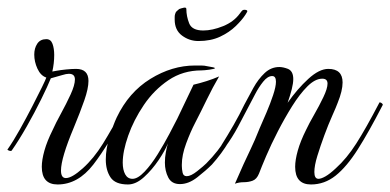

<svg xmlns="http://www.w3.org/2000/svg" viewBox="-22 -485 1037 510"><path d="M131 5Q89 5 89 -42Q89 -60 96 -85Q103 -110 118 -140Q126 -158 140 -183.5Q154 -209 165.5 -234Q177 -259 177 -274Q177 -289 161 -289Q154 -289 143 -285.5Q132 -282 113 -277Q105 -257 87.5 -221.5Q70 -186 49 -149Q28 -112 9 -85Q9 -85 8.5 -84.5Q8 -84 6 -84Q4 -84 0.5 -85.5Q-3 -87 -2 -88Q14 -111 31 -141.5Q48 -172 63.5 -202Q79 -232 89.5 -253.5Q100 -275 101 -279Q86 -284 77.5 -302.5Q69 -321 69 -340Q69 -357 77 -369Q85 -381 101 -381Q113 -381 117.5 -368.5Q122 -356 122 -339Q122 -317 117 -295Q117 -295 128 -297Q139 -299 154 -300.5Q169 -302 180 -302Q213 -302 213 -270Q213 -250 202 -218.5Q191 -187 174 -146Q140 -65 140 -32Q140 -12 153 -12Q169 -12 198 -38Q227 -64 251.5 -103.5Q276 -143 312 -210Q313 -212 315 -212Q318 -212 320.5 -209.5Q323 -207 322 -205Q267 -101 226 -48Q185 5 131 5Z M318 5Q284 5 271.5 -14Q259 -33 259 -61Q259 -90 269 -122Q279 -154 288 -173Q320 -240 377.5 -275.5Q435 -311 496 -311Q504 -311 512.5 -311Q521 -311 529 -309Q549 -306 549 -304Q549 -302 534.5 -300Q520 -298 513 -298Q464 -298 425.5 -272Q387 -246 360 -206Q333 -166 318.5 -124.5Q304 -83 304 -53Q304 -34 310.5 -22Q317 -10 330 -10Q344 -10 362 -29Q380 -48 397 -75.5Q414 -103 428 -129.5Q442 -156 449 -170L492 -260Q509 -264 526.5 -269.5Q544 -275 560 -282Q543 -253 527.5 -221Q512 -189 496 -158Q484 -135 472.5 -104Q461 -73 461 -48V-44Q461 -36 463 -26.5Q465 -17 474 -17Q485 -17 502 -30.5Q519 -44 526 -51Q558 -83 581.5 -122Q605 -161 625 -201Q627 -203 628 -203Q636 -203 634 -195Q634 -195 629.5 -186Q625 -177 624 -176Q605 -141 586 -109Q567 -77 541 -48Q525 -32 502 -14Q479 4 456 4Q434 4 425 -13.5Q416 -31 416 -53Q416 -67 418.5 -80.5Q421 -94 424 -104Q417 -86 399.5 -60Q382 -34 360.5 -14.5Q339 5 318 5ZM505 -376Q481 -376 461.5 -390.5Q442 -405 442 -433Q442 -436 442 -440Q442 -444 443 -447Q444 -452 447 -455Q450 -458 454 -461Q459 -463 466 -464.5Q473 -466 473 -461Q473 -442 480.5 -423Q488 -404 518 -404Q542 -404 570.5 -415.5Q599 -427 615 -449Q620 -456 622 -457.5Q624 -459 627 -459Q635 -459 635 -455Q635 -454 630 -446Q621 -432 604 -415.5Q587 -399 562.5 -387.5Q538 -376 505 -376Z M804 5Q762 5 762 -42Q762 -60 769 -85Q776 -110 791 -140Q799 -157 812.5 -180.5Q826 -204 837 -227Q848 -250 848 -263Q848 -276 834 -276Q815 -276 794.5 -255.5Q774 -235 754 -203Q734 -171 716 -136Q698 -101 685 -70.5Q672 -40 666 -24Q660 -9 649 -5Q638 -1 625.5 -1Q613 -1 602 3Q616 -29 625 -49Q634 -69 644 -89.5Q654 -110 668 -145Q676 -163 686 -186.5Q696 -210 703.5 -232.5Q711 -255 711 -268Q711 -283 701 -283Q689 -283 677 -268Q665 -253 655.5 -234.5Q646 -216 640 -205Q625 -176 610 -148Q595 -120 576 -94H575Q572 -94 568.5 -96Q565 -98 566 -99Q583 -126 598.5 -153Q614 -180 627 -207Q638 -228 651 -251.5Q664 -275 681 -291Q698 -307 720 -307Q730 -307 743 -302Q757 -296 757 -275Q757 -264 753 -248Q749 -232 742 -212Q768 -249 797 -275.5Q826 -302 850 -302Q888 -302 888 -266Q888 -244 875 -212Q871 -201 860.5 -177.5Q850 -154 839.5 -125.5Q829 -97 821 -71Q813 -45 813 -28Q813 -10 824 -10Q831 -10 842.5 -16.5Q854 -23 870 -38Q899 -64 924.5 -104Q950 -144 985 -211Q985 -213 987 -213Q990 -213 993 -210Q996 -207 994 -205Q958 -135 928.5 -88.5Q899 -42 869.5 -18.5Q840 5 804 5Z"/></svg>

Font: Mea Culpa
Style: Regular
Weight: 400
Designer: Robert E. Leuschke
Foundry: Robert E. Leuschke
Version: Version 1.010; ttfautohint (v1.8.3)